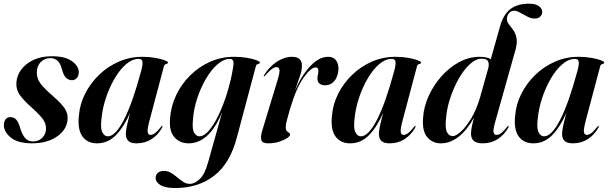

<svg xmlns="http://www.w3.org/2000/svg" viewBox="-24 -748 3213 1014"><path d="M150.5 -1Q179.5 -1 199 -20.2Q218.5 -39.5 219 -69.5Q219.5 -94 203.8 -116.8Q188 -139.5 149 -175Q102 -216.5 81 -245.8Q60 -275 62.5 -311.5Q64.5 -348.5 88 -380.2Q111.5 -412 152.8 -431.5Q194 -451 250 -451Q320 -451 355.5 -425.2Q391 -399.5 392 -369Q392.5 -348.5 382.2 -336.5Q372 -324.5 356 -324.5Q337 -324.5 323.8 -338.2Q310.5 -352 301.5 -388Q293 -417 278 -429Q263 -441 242.5 -441Q211.5 -441 191.2 -420.5Q171 -400 170.5 -366Q170.5 -346.5 177.2 -329.2Q184 -312 202.8 -291Q221.5 -270 258 -238.5Q302 -200 319.2 -173.2Q336.5 -146.5 332.5 -112Q326 -59.5 274.5 -25.2Q223 9 144.5 9Q71 9 33.8 -21Q-3.5 -51 -3.5 -87Q-3.5 -105 5.2 -117.2Q14 -129.5 30.5 -129.5Q51 -129.5 63.2 -114.5Q75.5 -99.5 85 -64Q97 -29.5 112.5 -15.2Q128 -1 150.5 -1Z M766.5 -115Q753.5 -66.5 755.8 -51Q758 -35.5 771.5 -35.5Q781.5 -35.5 794 -44.5Q806.5 -53.5 825.5 -77Q830.5 -84 832.5 -83.5Q836.5 -82.5 831.5 -72.5Q811 -36 776.8 -13.5Q742.5 9 697 9Q666.5 9 653.5 -4Q640.5 -17 640.5 -41.5Q640.5 -56 646.5 -84.2Q652.5 -112.5 663 -151.5Q629.5 -76 587.5 -33.5Q545.5 9 488.5 9Q438 9 411.5 -27.2Q385 -63.5 392.5 -135.5Q397 -196.5 425.2 -252.5Q453.5 -308.5 499.2 -352.8Q545 -397 603.5 -422.5Q662 -448 727 -448Q764.5 -448 795.5 -442.5Q826.5 -437 844.8 -430Q863 -423 863 -418.5Q863 -411.5 853.8 -409.8Q844.5 -408 842 -399ZM512 -121Q505.5 -70.5 516.5 -49.2Q527.5 -28 545.5 -28Q585 -28 630 -114.5Q675 -201 722 -375Q730 -404.5 728.5 -420.8Q727 -437 708.5 -437Q674.5 -437 641.8 -408.8Q609 -380.5 581.5 -333.8Q554 -287 535.5 -231.2Q517 -175.5 512 -121Z M1227 -22Q1191 115 1107.2 180Q1023.5 245 900 245Q849.5 245 823.8 229.8Q798 214.5 798 191.5Q798 176 809.2 165.2Q820.5 154.5 842 154.5Q861.5 154.5 878.8 164.8Q896 175 912.2 188.8Q928.5 202.5 944.5 212.8Q960.5 223 977.5 223Q1005 223 1031.5 197.2Q1058 171.5 1074.5 111L1149 -154.5Q1112 -68 1068.2 -29.5Q1024.5 9 972.5 9Q926 9 897.2 -23Q868.5 -55 874 -122Q878.5 -186.5 906.2 -245.2Q934 -304 980 -349.5Q1026 -395 1085.2 -421.5Q1144.5 -448 1212.5 -448Q1248.5 -448 1279.5 -442.8Q1310.5 -437.5 1329.5 -430.5Q1348.5 -423.5 1348.5 -418.5Q1348.5 -411.5 1339 -409.8Q1329.5 -408 1327.5 -399.5ZM995 -116.5Q990 -63 1002.2 -45.5Q1014.5 -28 1028.5 -28Q1052.5 -28 1078.5 -57.5Q1104.5 -87 1128.8 -137Q1153 -187 1173 -249.2Q1193 -311.5 1204.5 -377Q1210.5 -404.5 1208.8 -420.8Q1207 -437 1190 -437Q1157.5 -437 1124.5 -408.2Q1091.5 -379.5 1063.8 -332.2Q1036 -285 1017.5 -228.5Q999 -172 995 -116.5Z M1370 -345Q1367 -346 1371 -352Q1398.5 -396 1438 -422Q1477.5 -448 1517.5 -448Q1570.5 -448 1570.5 -402Q1570.5 -375.5 1559.5 -344.8Q1548.5 -314 1533.5 -269Q1569 -350.5 1615 -399.2Q1661 -448 1709 -448Q1739 -448 1753 -425.8Q1767 -403.5 1762.5 -371Q1757.5 -336 1738.8 -316.8Q1720 -297.5 1693.5 -297.5Q1675 -297.5 1663.8 -306.2Q1652.5 -315 1652.5 -333Q1652.5 -343.5 1655 -353.2Q1657.5 -363 1657.5 -372Q1657.5 -392 1643.5 -392Q1617.5 -392 1578.8 -337Q1540 -282 1507.5 -172Q1498 -138.5 1491.5 -114.8Q1485 -91 1485 -75Q1485 -57.5 1496.5 -51Q1508 -44.5 1508 -37Q1508 -29.5 1491.8 -18.5Q1475.5 -7.5 1449 0.8Q1422.5 9 1391 9Q1362 9 1356.5 -7.8Q1351 -24.5 1360 -55L1441 -322Q1454 -363.5 1452 -378.5Q1450 -393.5 1437 -393.5Q1426.5 -393.5 1413 -384.5Q1399.5 -375.5 1377 -349.5Q1372.5 -344.5 1370 -345Z M2103 -115Q2090 -66.5 2092.2 -51Q2094.5 -35.5 2108 -35.5Q2118 -35.5 2130.5 -44.5Q2143 -53.5 2162 -77Q2167 -84 2169 -83.5Q2173 -82.5 2168 -72.5Q2147.5 -36 2113.2 -13.5Q2079 9 2033.5 9Q2003 9 1990 -4Q1977 -17 1977 -41.5Q1977 -56 1983 -84.2Q1989 -112.5 1999.5 -151.5Q1966 -76 1924 -33.5Q1882 9 1825 9Q1774.5 9 1748 -27.2Q1721.5 -63.5 1729 -135.5Q1733.5 -196.5 1761.8 -252.5Q1790 -308.5 1835.8 -352.8Q1881.5 -397 1940 -422.5Q1998.5 -448 2063.5 -448Q2101 -448 2132 -442.5Q2163 -437 2181.2 -430Q2199.5 -423 2199.5 -418.5Q2199.5 -411.5 2190.2 -409.8Q2181 -408 2178.5 -399ZM1848.5 -121Q1842 -70.5 1853 -49.2Q1864 -28 1882 -28Q1921.5 -28 1966.5 -114.5Q2011.5 -201 2058.5 -375Q2066.5 -404.5 2065 -420.8Q2063.5 -437 2045 -437Q2011 -437 1978.2 -408.8Q1945.5 -380.5 1918 -333.8Q1890.5 -287 1872 -231.2Q1853.5 -175.5 1848.5 -121Z M2659.5 -72.5Q2639 -36 2604.8 -13.5Q2570.5 9 2525 9Q2492.5 9 2478 -4.2Q2463.5 -17.5 2463.5 -41.5Q2463.5 -55 2467 -74.5Q2470.5 -94 2479.5 -127.5Q2443.5 -62 2398.8 -26.5Q2354 9 2305.5 9Q2259 9 2231.8 -24.2Q2204.5 -57.5 2210.5 -127Q2214 -183.5 2239.5 -240.2Q2265 -297 2306.5 -344Q2348 -391 2400 -419.5Q2452 -448 2508.5 -448Q2547.5 -448 2568 -435.5L2617 -609Q2634 -671 2671.2 -699.8Q2708.5 -728.5 2770 -728.5Q2804.5 -728.5 2822 -715.8Q2839.5 -703 2839.5 -685.5Q2839.5 -670.5 2829 -660.2Q2818.5 -650 2799.5 -650Q2780.5 -650 2760.8 -660.5Q2741 -671 2722.8 -681.2Q2704.5 -691.5 2690 -691.5Q2676.5 -691.5 2665 -679.2Q2653.5 -667 2653 -647.5Q2653 -633 2663.5 -620Q2674 -607 2686 -590.2Q2698 -573.5 2703.5 -548.8Q2709 -524 2699 -487L2591.5 -105Q2580.5 -65.5 2582.5 -50.5Q2584.5 -35.5 2599 -35.5Q2609.5 -35.5 2622 -44.5Q2634.5 -53.5 2653.5 -77Q2658.5 -84 2660.5 -83.5Q2664.5 -82.5 2659.5 -72.5ZM2331.5 -121Q2326 -69.5 2337 -49.2Q2348 -29 2367 -29Q2383.5 -29 2410.5 -53.2Q2437.5 -77.5 2465.2 -123.8Q2493 -170 2512 -236L2555 -389.5Q2560 -409 2553.8 -423.5Q2547.5 -438 2520.5 -438Q2488.5 -438 2456.5 -408.2Q2424.5 -378.5 2397.5 -330.5Q2370.5 -282.5 2352.8 -227.2Q2335 -172 2331.5 -121Z M3070.5 -115Q3057.5 -66.5 3059.8 -51Q3062 -35.5 3075.5 -35.5Q3085.5 -35.5 3098 -44.5Q3110.5 -53.5 3129.5 -77Q3134.5 -84 3136.5 -83.5Q3140.5 -82.5 3135.5 -72.5Q3115 -36 3080.8 -13.5Q3046.5 9 3001 9Q2970.5 9 2957.5 -4Q2944.5 -17 2944.5 -41.5Q2944.5 -56 2950.5 -84.2Q2956.5 -112.5 2967 -151.5Q2933.5 -76 2891.5 -33.5Q2849.5 9 2792.5 9Q2742 9 2715.5 -27.2Q2689 -63.5 2696.5 -135.5Q2701 -196.5 2729.2 -252.5Q2757.5 -308.5 2803.2 -352.8Q2849 -397 2907.5 -422.5Q2966 -448 3031 -448Q3068.5 -448 3099.5 -442.5Q3130.5 -437 3148.8 -430Q3167 -423 3167 -418.5Q3167 -411.5 3157.8 -409.8Q3148.5 -408 3146 -399ZM2816 -121Q2809.5 -70.5 2820.5 -49.2Q2831.5 -28 2849.5 -28Q2889 -28 2934 -114.5Q2979 -201 3026 -375Q3034 -404.5 3032.5 -420.8Q3031 -437 3012.5 -437Q2978.5 -437 2945.8 -408.8Q2913 -380.5 2885.5 -333.8Q2858 -287 2839.5 -231.2Q2821 -175.5 2816 -121Z"/></svg>

Font: Fraunces 144pt SemiBold
Style: Italic
Weight: 600
Italic angle: -16°
Version: Version 1.000;[0bf87f6ff]